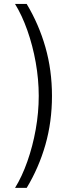

<svg xmlns="http://www.w3.org/2000/svg" viewBox="-20 -781 387 949"><path d="M236.9 -306.8Q236.9 -179 204.4 -65.3Q171.9 48.3 111.9 147.7H54.3Q88.8 92 115.2 17Q141.7 -57.9 156.6 -141.5Q171.5 -225.1 171.5 -306.8Q171.5 -388.5 156.6 -472.3Q141.7 -556.1 115.2 -630.9Q88.8 -705.6 54.3 -761.4H111.9Q171.9 -661.6 204.4 -547.9Q236.9 -434.3 236.9 -306.8Z"/></svg>

Font: Inter UI Light
Style: Regular
Weight: 300
Designer: Rasmus Andersson
Foundry: rsms
Version: 3.2;8d6f07862